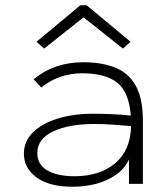

<svg xmlns="http://www.w3.org/2000/svg" viewBox="-20 -700 640 731"><path d="M257 11Q167 11 119 -24.5Q71 -60 71 -115Q71 -162 105.5 -196Q140 -230 199.5 -248.5Q259 -267 334 -267Q364 -267 402.5 -265.5Q441 -264 478 -260Q471 -350 426 -385.5Q381 -421 293 -421Q251 -421 211.5 -408Q172 -395 137 -367L108 -398Q186 -463 297 -463Q369 -463 420 -442Q471 -421 497.5 -372.5Q524 -324 524 -241V0H471V-93Q455 -58 421.5 -34.5Q388 -11 345.5 0Q303 11 257 11ZM122 -117Q122 -73 160.5 -51Q199 -29 264 -29Q359 -29 418 -78Q477 -127 479 -220Q447 -223 408.5 -225.5Q370 -228 342 -228Q242 -228 182 -199.5Q122 -171 122 -117ZM148 -515 119 -541 286 -680H310L477 -541L448 -515L298 -634Z"/></svg>

Font: Inconsolata Expanded Light
Style: Regular
Weight: 300
Width: 7
Monospace: yes
Designer: Raph Levien, Cyreal, Brenton Simpson
Foundry: Raph Levien, Cyreal, Google
Version: Version 3.001; ttfautohint (v1.8.2.53-6de2)